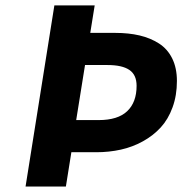

<svg xmlns="http://www.w3.org/2000/svg" viewBox="-20 -680 665 700"><path d="M73.2 0 178.2 -660.2H325.2L309.1 -560.1H399.9Q449.2 -560.1 488.8 -550.8Q528.3 -541.5 559.6 -521.5Q590.8 -501.5 607.9 -466.8Q625 -432.1 625 -384.8Q625 -332 609.1 -288.6Q593.3 -245.1 565.9 -215.3Q538.6 -185.5 501 -164.8Q463.4 -144 420.7 -134.5Q377.9 -125 331.1 -125H240.2L220.2 0ZM257.8 -242.2H339.8Q409.7 -242.2 443.8 -274.7Q478 -307.1 478 -367.2Q478 -407.2 451.7 -425Q425.3 -442.9 372.1 -442.9H290Z"/></svg>

Font: Office Code Pro D Bold Italic
Style: Regular
Weight: 700
Italic angle: -9°
Designer: Nathan Rutzky & Paul D. Hunt
Foundry: Adobe Systems Incorporated
Version: Version 1.004;PS 001.004;hotconv 1.0.70;makeotf.lib2.5.58329